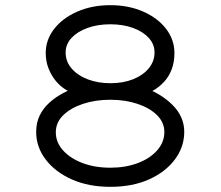

<svg xmlns="http://www.w3.org/2000/svg" viewBox="-20 -720 854 743"><path d="M407 3Q323 3 258.5 -25.5Q194 -54 157 -102.5Q120 -151 120 -209Q120 -246 134 -274Q148 -302 172 -323.5Q196 -345 226 -360.5Q256 -376 289 -387L281 -353Q257 -359 234.5 -373Q212 -387 195 -408Q178 -429 167.5 -456Q157 -483 157 -515Q157 -566 189.5 -608Q222 -650 279 -675Q336 -700 407 -700Q478 -700 534.5 -675Q591 -650 623 -608Q655 -566 655 -515Q655 -480 644.5 -452Q634 -424 615.5 -404Q597 -384 576 -371.5Q555 -359 535 -353L530 -383Q566 -372 595 -354.5Q624 -337 646.5 -315Q669 -293 681 -266.5Q693 -240 693 -210Q693 -151 656.5 -102.5Q620 -54 556 -25.5Q492 3 407 3ZM407 -71Q466 -71 513.5 -89Q561 -107 588.5 -138.5Q616 -170 616 -209Q616 -246 588 -274Q560 -302 512.5 -318Q465 -334 407 -334Q349 -334 301 -318Q253 -302 224.5 -274Q196 -246 196 -208Q196 -169 224 -138Q252 -107 299.5 -89Q347 -71 407 -71ZM407 -398Q457 -398 495.5 -413.5Q534 -429 556 -456Q578 -483 578 -517Q578 -549 555.5 -573.5Q533 -598 494.5 -612Q456 -626 407 -626Q358 -626 319 -612Q280 -598 257 -573.5Q234 -549 234 -517Q234 -481 258 -454Q282 -427 321 -412.5Q360 -398 407 -398Z"/></svg>

Font: Lexend Zetta Light
Style: Regular
Weight: 300
Designer: Bonnie Shaver-Troup, Thomas Jockin
Foundry: Lexend
Version: Version 1.007